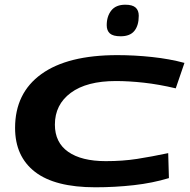

<svg xmlns="http://www.w3.org/2000/svg" viewBox="-20 -785 806 815"><path d="M385 10Q213 10 128.5 -55.5Q44 -121 44 -242Q44 -390 155.5 -470.5Q267 -551 478 -551Q551 -551 625.5 -543Q700 -535 763 -518L726 -410Q654 -427 590.5 -434Q527 -441 472 -441Q348 -441 280.5 -391Q213 -341 213 -256Q213 -180 269.5 -140.5Q326 -101 429 -101Q501 -101 562 -110.5Q623 -120 694 -135L697 -29Q628 -8 548 1Q468 10 385 10ZM492 -631Q460 -631 446.5 -643Q433 -655 433 -678Q433 -716 452.5 -740.5Q472 -765 512 -765Q542 -765 555.5 -753Q569 -741 569 -718Q569 -677 550.5 -654Q532 -631 492 -631Z"/></svg>

Font: Georama Extra Expanded SemiBold
Style: Italic
Weight: 600
Width: 8
Italic angle: -9°
Designer: Jean-Baptiste Levee
Foundry: Production Type
Version: Version 1.000